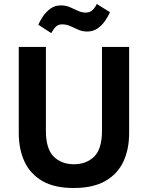

<svg xmlns="http://www.w3.org/2000/svg" viewBox="-20 -928 741 962"><path d="M349 14Q252 14 191.5 -21.5Q131 -57 102.5 -119Q74 -181 74 -261V-693H210V-273Q210 -182 249 -143.5Q288 -105 350 -105Q413 -105 452 -143.5Q491 -182 491 -273V-693H627V-261Q627 -180 598 -118Q569 -56 507.5 -21Q446 14 349 14ZM237 -762 172 -804Q180 -823 195 -845.5Q210 -868 232.5 -884.5Q255 -901 285 -901Q310 -901 330.5 -892Q351 -883 370 -874Q389 -865 411 -865Q431 -865 444 -878Q457 -891 465 -908L531 -867Q523 -848 507.5 -825Q492 -802 469.5 -786Q447 -770 417 -770Q393 -770 372.5 -779Q352 -788 332.5 -797Q313 -806 292 -806Q271 -806 258.5 -793Q246 -780 237 -762Z"/></svg>

Font: Ubuntu Sans
Style: Bold
Weight: 700
Designer: Dalton Maag Ltd
Foundry: Dalton Maag Ltd
Version: Version 1.006; ttfautohint (v1.8.4.7-5d5b)